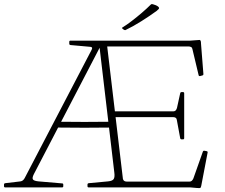

<svg xmlns="http://www.w3.org/2000/svg" viewBox="-20 -936 1124 959"><path d="M847 -380Q854 -380 858 -385Q862 -390 864 -397L880 -470Q881 -476 887 -476H894Q900 -476 900 -470V-246Q900 -240 894 -240H887Q881 -240 880 -246L863 -338Q862 -345 857 -348Q852 -351 844 -351H546V-380ZM979 -556Q973 -555 972 -561L941 -691Q940 -698 934.5 -701Q929 -704 921 -704H512V-733H930L971 -736Q976 -737 978.5 -736Q981 -735 982.5 -731Q984 -727 984 -718L996 -566Q996 -560 990 -559ZM594 -42Q596 -35 601 -32Q606 -29 613 -29H927Q934 -29 938.5 -33.5Q943 -38 946 -45L993 -178Q995 -184 1001 -183L1012 -181Q1018 -180 1017 -174L985 -7Q984 -2 982.5 0.5Q981 3 977 3.5Q973 4 964 3L930 0H423Q417 0 417 -6V-14Q417 -20 423 -21L519 -30Q542 -32 548 -42Q554 -52 551 -74L477 -702L481 -704L149 -66Q139 -46 145 -39Q151 -32 173 -30L290 -20Q296 -20 296 -14V-6Q296 0 290 0H6Q0 0 0 -6V-14Q0 -20 6 -21L82 -30Q89 -31 94 -35Q99 -39 103 -46L437 -686Q441 -693 440 -697Q439 -701 432 -702L332 -711Q326 -712 326 -718V-727Q326 -733 332 -733H512ZM257 -328Q329 -327 402 -327Q475 -327 547 -328V-299Q475 -298 402 -298Q329 -298 257 -299ZM592 -793Q586 -796 592 -799Q613 -812 638.5 -831.5Q664 -851 689 -872.5Q714 -894 733 -913Q737 -917 743 -915Q751 -913 758 -910Q765 -907 770 -903Q774 -899 774.5 -896.5Q775 -894 772.5 -891Q770 -888 763 -882Q729 -857 686 -830Q643 -803 609 -787Q605 -784 599 -787Z"/></svg>

Font: Hahmlet Thin
Style: Regular
Weight: 250
Version: Version 1.002